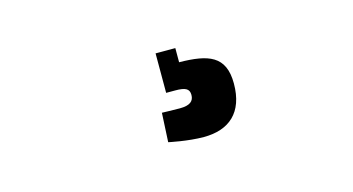

<svg xmlns="http://www.w3.org/2000/svg" viewBox="-42 -129 916 498"><g transform="rotate(-15 416.5 120.0)"><path d="M568 127C568 52 523 38 445 37V-1H392V105H416C443 105 454 110 454 127C454 144 443 153 416 153C399 153 368 152 368 152L364 230C364 230 414 241 457 241C525 241 568 205 568 127Z"/></g></svg>

Font: TitilliumText22L
Style: 999 wt
Weight: 900
Designer: Campivisivi
Foundry: Campivisivi
Version: 1.000